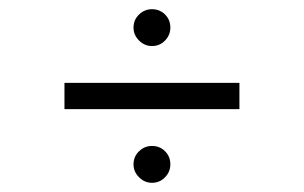

<svg xmlns="http://www.w3.org/2000/svg" viewBox="-20 -506 660 417"><path d="M120 -269V-326H500V-269ZM310 -109Q294 -109 282 -121Q270 -133 270 -149Q270 -166 282 -177.5Q294 -189 310 -189Q327 -189 338.5 -177.5Q350 -166 350 -149Q350 -133 338.5 -121Q327 -109 310 -109ZM310 -406Q294 -406 282 -418Q270 -430 270 -446Q270 -463 282 -474.5Q294 -486 310 -486Q327 -486 338.5 -474.5Q350 -463 350 -446Q350 -430 338.5 -418Q327 -406 310 -406Z"/></svg>

Font: Figtree Light Light
Style: Regular
Weight: 300
Version: Version 2.001;gftools[0.9.30]